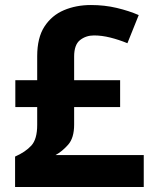

<svg xmlns="http://www.w3.org/2000/svg" viewBox="-20 -744 612 764"><path d="M342 -724Q396 -724 444.5 -712.5Q493 -701 532 -684L487 -572Q453 -586 419 -594.5Q385 -603 354 -603Q322 -603 298.5 -584.5Q275 -566 275 -519V-425H458V-318H275V-248Q275 -195 251 -168Q227 -141 201 -127H552V0H40V-121Q81 -139 104.5 -164.5Q128 -190 128 -247V-318H41V-425H128V-520Q128 -594 157 -638.5Q186 -683 234.5 -703.5Q283 -724 342 -724Z"/></svg>

Font: Noto Sans Bengali
Style: Bold
Weight: 700
Designer: Jelle Bosma - Monotype Design Team
Foundry: Monotype Imaging Inc.
Version: Version 2.003; ttfautohint (v1.8.4.7-5d5b)